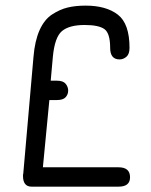

<svg xmlns="http://www.w3.org/2000/svg" viewBox="-20 -663 548 697"><path d="M101.6 -457 64.5 -33.2C63.8 -31.2 63.5 -28.3 63.5 -24.4C63.5 1.6 73.9 14.6 94.7 14.6H410.2C438.2 14.6 452.1 3.3 452.1 -19.5C452.1 -43.6 438.2 -55.7 410.2 -55.7H135.7L159.2 -299.8H186.5C201.5 -299.8 212.1 -303.2 218.3 -310.1C224.4 -316.9 227.5 -324.9 227.5 -334C227.5 -343.1 224.4 -351.4 218.3 -358.9C212.1 -366.4 201.5 -370.1 186.5 -370.1H164.1L171.9 -457C176.4 -504.6 187.5 -535.6 205.1 -550.3C222.7 -564.9 250 -572.3 287.1 -572.3C321.6 -572.3 345.7 -567.2 359.4 -557.1C373 -547 379.9 -524.4 379.9 -489.3C379.9 -461.3 391.3 -447.3 414.1 -447.3C423.2 -447.3 431.5 -450.5 439 -457C446.5 -463.5 450.2 -474.3 450.2 -489.3C450.2 -547.9 436 -588.1 407.7 -609.9C379.4 -631.7 340.5 -642.6 291 -642.6C266.3 -642.6 244.5 -640.3 225.6 -635.7C206.7 -631.2 187.8 -622.7 168.9 -610.4C150.1 -598 134.9 -578.9 123.5 -553.2C112.1 -527.5 104.8 -495.4 101.6 -457Z"/></svg>

Font: Jura
Style: DemiBold
Weight: 600
Version: Version 2.5.1